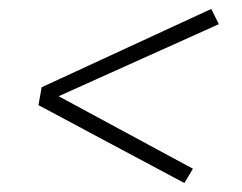

<svg xmlns="http://www.w3.org/2000/svg" viewBox="-20 -555 540 429"><path d="M392 -146 66 -320 73 -360 452 -535 469 -501 111 -340 411 -178Z"/></svg>

Font: Iosevka Curly XLtObl
Style: Regular
Weight: 200
Italic angle: -9°
Monospace: yes
Designer: Belleve Invis
Foundry: Belleve Invis
Version: Version 11.1.0; ttfautohint (v1.8.3)